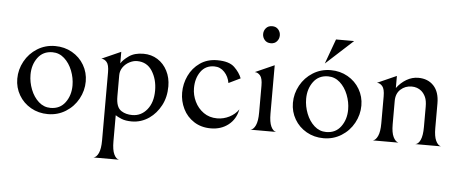

<svg xmlns="http://www.w3.org/2000/svg" viewBox="-53 -717 2585 1077"><g transform="rotate(5 1240.0 -178.5)"><path d="M224 -336Q171 -336 141.5 -296Q112 -256 112 -200Q112 -158 128 -117Q144 -76 173 -50Q202 -24 240 -24Q293 -24 322.5 -64Q352 -104 352 -160Q352 -202 336 -243Q320 -284 291 -310Q262 -336 224 -336ZM236 -372Q289 -372 332 -347.5Q375 -323 399.5 -281Q424 -239 424 -189Q424 -137 398.5 -90.5Q373 -44 328 -16Q283 12 228 12Q175 12 132 -12.5Q89 -37 64.5 -79Q40 -121 40 -171Q40 -223 65.5 -269.5Q91 -316 136 -344Q181 -372 236 -372Z M701 -328Q680 -328 658 -316.5Q636 -305 622 -285Q608 -265 608 -240V-122Q608 -90 615.5 -70Q623 -50 639 -40Q664 -24 700 -24Q750 -24 783 -64.5Q816 -105 816 -172Q816 -235 786.5 -281.5Q757 -328 701 -328ZM648 232H504Q521 229 532.5 204.5Q544 180 544 132V-251Q544 -293 530.5 -308.5Q517 -324 500 -324L608 -372V-307Q620 -327 651.5 -349.5Q683 -372 734 -372Q778 -372 813 -350Q848 -328 868 -289Q888 -250 888 -202Q888 -141 863 -94Q838 -47 798 -19Q753 12 700 12Q665 12 642 2.5Q619 -7 608 -15V132Q608 180 619.5 204.5Q631 229 648 232Z M968 -174Q968 -224 989.5 -269.5Q1011 -315 1052 -343.5Q1093 -372 1149 -372Q1216 -372 1246 -343Q1276 -314 1288 -282L1222 -250Q1216 -286 1192.5 -311Q1169 -336 1135 -336Q1086 -336 1059 -298Q1032 -260 1032 -205Q1032 -166 1049.5 -129.5Q1067 -93 1099.5 -70Q1132 -47 1176 -47Q1212 -47 1244.5 -63.5Q1277 -80 1296 -108Q1285 -52 1244 -20Q1203 12 1145 12Q1091 12 1050.5 -14Q1010 -40 989 -83Q968 -126 968 -174Z M1364 -324 1472 -372V-100Q1472 -52 1483.5 -27.5Q1495 -3 1512 0H1368Q1385 -3 1396.5 -27.5Q1408 -52 1408 -100V-251Q1408 -293 1394.5 -308.5Q1381 -324 1364 -324ZM1392 -541Q1392 -560 1404.5 -574.5Q1417 -589 1439 -589Q1461 -589 1473.5 -574.5Q1486 -560 1486 -541Q1486 -522 1473.5 -507.5Q1461 -493 1439 -493Q1417 -493 1404.5 -507.5Q1392 -522 1392 -541Z M1776 -336Q1723 -336 1693.5 -296Q1664 -256 1664 -200Q1664 -158 1680 -117Q1696 -76 1725 -50Q1754 -24 1792 -24Q1845 -24 1874.5 -64Q1904 -104 1904 -160Q1904 -202 1888 -243Q1872 -284 1843 -310Q1814 -336 1776 -336ZM1788 -372Q1841 -372 1884 -347.5Q1927 -323 1951.5 -281Q1976 -239 1976 -189Q1976 -137 1950.5 -90.5Q1925 -44 1880 -16Q1835 12 1780 12Q1727 12 1684 -12.5Q1641 -37 1616.5 -79Q1592 -121 1592 -171Q1592 -223 1617.5 -269.5Q1643 -316 1688 -344Q1733 -372 1788 -372ZM1751 -406 1802 -546H1904Z M2281 -372Q2335 -372 2367.5 -337.5Q2400 -303 2400 -238V-99Q2400 -53 2411.5 -28.5Q2423 -4 2440 0H2296Q2313 -2 2324.5 -26.5Q2336 -51 2336 -100V-214Q2336 -248 2327 -268Q2318 -288 2303 -301Q2280 -320 2248 -320Q2212 -320 2186 -296.5Q2160 -273 2160 -231V-100Q2160 -53 2172 -28.5Q2184 -4 2201 0H2057Q2073 -3 2084.5 -27.5Q2096 -52 2096 -100V-251Q2096 -293 2082.5 -308.5Q2069 -324 2052 -324L2160 -372V-304Q2183 -335 2214.5 -353.5Q2246 -372 2281 -372Z"/></g></svg>

Font: BellefairVN
Style: Regular
Weight: 400
Designer: Nick Shinn, Liron Lavi Turkenic
Foundry: Shinntype
Version: Version 1.003